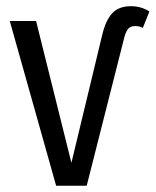

<svg xmlns="http://www.w3.org/2000/svg" viewBox="-20 -593 497 613"><path d="M377 -474.1 256.8 0H159.2L11.2 -525.9H95.2L208 -73.2L306.2 -481Q317.4 -528.3 338.4 -550.8Q359.4 -573.2 397.9 -573.2Q431.2 -573.2 457 -556.2L436 -503.9Q425.8 -509.8 411.1 -509.8Q397.5 -509.8 389.9 -501.7Q382.3 -493.7 377 -474.1Z"/></svg>

Font: Fira Sans Compressed Book
Style: Regular
Weight: 350
Width: 1
Designer: Carrois Corporate & Edenspiekermann AG
Foundry: Carrois Corporate GbR & Edenspiekermann AG
Version: Version 4.203;PS 004.203;hotconv 1.0.88;makeotf.lib2.5.64775